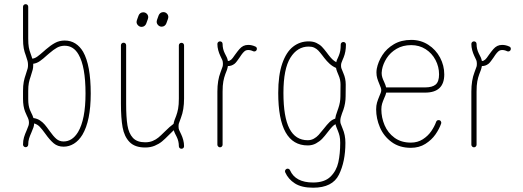

<svg xmlns="http://www.w3.org/2000/svg" viewBox="-20 -689 2451 900"><path d="M105 -78.1Q111.3 -93.3 113.5 -99.9Q115.7 -106.4 115.7 -113.8Q115.7 -122.1 113.5 -129.2Q111.3 -136.2 106 -146.5L97.7 -165.5Q87.9 -190.4 87.9 -225.6V-262.7Q87.9 -287.6 91.3 -305.4Q94.7 -323.2 100.6 -339.4Q107.9 -362.3 109.6 -368.2Q111.3 -374 111.3 -384.3Q111.3 -395 109.1 -403.3Q106.9 -411.6 101.1 -428.7Q94.7 -444.8 91.3 -462.4Q87.9 -480 87.9 -509.3V-657.2Q87.9 -662.6 91.6 -666Q95.2 -669.4 100.1 -669.4Q105.5 -669.4 108.9 -666Q112.3 -662.6 112.3 -657.2V-509.3Q112.3 -482.4 115 -467.5Q117.7 -452.6 123.5 -437.5Q125.5 -432.1 127.4 -426.3Q129.4 -420.4 131.3 -414.1Q142.6 -415 154.3 -423.3Q166 -431.6 186.5 -449.7L195.3 -457.5Q217.3 -476.6 237.8 -487.8Q258.3 -499 283.2 -499Q311.5 -499 333.3 -485.1Q355 -471.2 369.6 -446.3Q405.3 -383.8 405.3 -250.5Q405.3 -122.6 366.2 -57.1Q349.1 -29.3 326.4 -15.4Q303.7 -1.5 278.3 -1.5Q250.5 -1.5 231.7 -17.3Q212.9 -33.2 192.9 -61.5Q177.2 -83.5 166 -95Q154.8 -106.4 140.1 -110.4Q139.6 -100.6 137 -92.5Q134.3 -84.5 127.4 -68.4Q120.1 -52.2 116.2 -39.6Q112.3 -26.9 112.3 -11.2Q112.3 -6.3 108.9 -2.7Q105.5 1 100.1 1Q95.2 1 91.6 -2.7Q87.9 -6.3 87.9 -11.2Q87.9 -29.8 92.5 -45.4Q97.2 -61 105 -78.1ZM120.1 -174.3 126.5 -160.2Q132.8 -148.4 136.7 -135.7Q153.8 -133.3 167 -124.8Q180.2 -116.2 189.7 -105Q199.2 -93.8 212.4 -75.2Q230 -50.3 244.1 -38.1Q258.3 -25.9 278.3 -25.9Q297.9 -25.9 314.9 -36.6Q332 -47.4 345.7 -69.8Q380.9 -128.9 380.9 -250.5Q380.9 -377.4 348.1 -433.6Q324.7 -474.6 283.2 -474.6Q263.7 -474.6 247.3 -465.6Q231 -456.5 210.9 -439L201.7 -431.2Q182.1 -413.1 167 -402.6Q151.9 -392.1 135.7 -390.1V-384.3Q135.7 -371.1 133.3 -362.3Q130.9 -353.5 124 -331.5Q118.2 -315.4 115.2 -300.3Q112.3 -285.2 112.3 -262.7V-225.6Q112.3 -207.5 114.3 -196Q116.2 -184.6 120.1 -174.3Z M559.1 -488.8Q564.5 -488.8 567.9 -485.4Q571.3 -481.9 571.3 -476.6V-202.6Q571.3 -139.2 577.4 -101.6Q583.5 -64 602.8 -43Q622.1 -22 660.6 -22Q680.2 -22 695.6 -28.3Q710.9 -34.7 722.4 -44.2Q733.9 -53.7 751 -70.8Q776.9 -96.7 793.5 -108.4Q794.9 -116.7 798.3 -126.5Q801.8 -136.2 805.7 -145.5Q811.5 -161.1 814.9 -179.4Q818.4 -197.8 818.4 -227.1V-476.1Q818.4 -481.4 822 -484.9Q825.7 -488.3 830.6 -488.3Q835.9 -488.3 839.4 -484.9Q842.8 -481.4 842.8 -476.1V-227.1Q842.8 -174.3 828.1 -136.7Q819.8 -114.3 818.4 -109.9Q816.9 -105.5 816.9 -96.2Q816.9 -86.4 819.6 -79.8Q822.3 -73.2 829.6 -58.6Q835 -47.4 838.9 -33Q842.8 -18.6 842.8 -3.9Q842.8 1.5 839.4 4.9Q835.9 8.3 830.6 8.3Q825.7 8.3 822 4.9Q818.4 1.5 818.4 -3.9Q818.4 -27.3 808.1 -47.9Q804.7 -54.2 800.8 -62.3Q796.9 -70.3 794.4 -78.6L772.5 -57.1Q753.4 -37.6 739.3 -25.9Q725.1 -14.2 705.3 -5.9Q685.5 2.4 660.6 2.4Q612.3 2.4 587.4 -23.2Q562.5 -48.8 554.7 -92Q546.9 -135.3 546.9 -202.6V-476.6Q546.9 -481.9 550.5 -485.4Q554.2 -488.8 559.1 -488.8ZM643.6 -563Q634.3 -563 627.2 -570.1Q620.1 -577.1 620.1 -586.4Q620.1 -589.8 621.6 -594.2L629.4 -615.7Q631.8 -622.6 637.7 -627Q643.6 -631.3 651.4 -631.3Q661.1 -631.3 668 -624.5Q674.8 -617.7 674.8 -607.9Q674.8 -604.5 673.3 -600.1L665.5 -578.6Q663.1 -571.8 657.2 -567.4Q651.4 -563 643.6 -563ZM737.8 -564Q728.5 -564 721.4 -571Q714.4 -578.1 714.4 -587.4Q714.4 -590.8 715.8 -595.2L723.6 -616.7Q726.1 -623.5 731.9 -627.9Q737.8 -632.3 745.6 -632.3Q755.4 -632.3 762.2 -625.5Q769 -618.7 769 -608.9Q769 -605.5 767.6 -601.1L759.8 -579.6Q757.3 -572.8 751.5 -568.4Q745.6 -564 737.8 -564Z M1011.2 -495.1Q1016.6 -495.1 1020 -491.7Q1023.4 -488.3 1023.4 -482.9Q1023.4 -459.5 1033.7 -439Q1040.5 -425.8 1043.5 -419.4Q1046.4 -413.1 1048.3 -403.3Q1052.2 -402.8 1055.7 -404.3Q1059.1 -405.8 1064 -409.7Q1069.8 -414.6 1081.1 -431.6Q1093.8 -449.2 1102.1 -458.7Q1110.4 -468.3 1120.6 -473.6Q1130.9 -478.5 1143.6 -478.5Q1160.6 -478.5 1177.2 -470.7Q1184.1 -467.8 1184.1 -460Q1184.1 -455.1 1180.7 -451.4Q1177.2 -447.8 1171.9 -447.8Q1168.9 -447.8 1167 -448.7Q1155.3 -454.6 1143.1 -454.6Q1137.2 -454.6 1131.3 -452.1Q1125 -448.7 1118.4 -440.9Q1111.8 -433.1 1103 -419.4Q1097.2 -411.1 1091.1 -402.8Q1085 -394.5 1079.6 -390.1Q1064.9 -378.9 1048.3 -379.4Q1046.9 -370.1 1043.5 -360.4Q1040 -350.6 1036.1 -341.3Q1030.3 -325.7 1026.9 -307.4Q1023.4 -289.1 1023.4 -259.8V-10.7Q1023.4 -5.9 1020 -2.2Q1016.6 1.5 1011.2 1.5Q1006.3 1.5 1002.7 -2.2Q999 -5.9 999 -10.7V-259.8Q999 -312.5 1013.7 -350.1Q1022 -372.6 1023.4 -377Q1024.9 -381.3 1024.9 -390.6Q1024.9 -400.4 1022.2 -407Q1019.5 -413.6 1012.2 -428.2Q1006.8 -439.5 1002.9 -453.9Q999 -468.3 999 -482.9Q999 -488.3 1002.7 -491.7Q1006.3 -495.1 1011.2 -495.1Z M1315.9 113.8Q1315.9 108.9 1319.6 105.2Q1323.2 101.6 1328.1 101.6Q1331.5 101.6 1334.7 103.5Q1337.9 105.5 1339.4 108.9Q1364.7 166.5 1447.8 166.5Q1501 166.5 1529.1 139.2Q1557.1 111.8 1565.9 71.8Q1574.7 31.7 1574.7 -19.5Q1574.7 -38.6 1571.8 -51.3Q1568.8 -64 1563.5 -76.7Q1560.5 -84 1557.4 -91.8Q1554.2 -99.6 1552.7 -106.9Q1544.9 -103 1536.6 -94.2Q1528.3 -85.4 1517.1 -70.8Q1502 -50.8 1490 -38.3Q1478 -25.9 1460.9 -16.6Q1443.8 -7.3 1422.4 -7.3Q1284.2 -7.3 1284.2 -253.4Q1284.2 -336.9 1303 -391.1Q1321.8 -445.3 1353.8 -470.2Q1385.7 -495.1 1426.8 -495.1Q1447.8 -495.1 1463.1 -487.8Q1478.5 -480.5 1488.8 -470Q1499 -459.5 1512.2 -441.9L1519.5 -432.1Q1528.8 -419.9 1536.9 -411.9Q1544.9 -403.8 1556.2 -397.5Q1557.6 -406.2 1564.5 -419.4L1568.4 -428.7Q1572.8 -439.5 1575 -451.2Q1577.1 -462.9 1577.1 -480Q1577.1 -485.4 1580.8 -488.8Q1584.5 -492.2 1589.4 -492.2Q1594.7 -492.2 1598.1 -488.8Q1601.6 -485.4 1601.6 -480Q1601.6 -446.3 1590.8 -419.9L1586.4 -409.7Q1582 -399.4 1580.3 -394Q1578.6 -388.7 1578.6 -381.8Q1578.6 -373.5 1580.3 -368.9Q1582 -364.3 1589.8 -345.2Q1600.6 -321.3 1600.6 -292.5L1600.1 -237.3Q1600.1 -205.1 1589.4 -173.8Q1586.4 -166 1583.5 -158.2Q1580.1 -148.9 1577.6 -139.9Q1575.2 -130.9 1575.2 -123Q1575.2 -114.7 1576.9 -109.6Q1578.6 -104.5 1585.9 -86.4Q1599.1 -56.2 1599.1 -19.5Q1599.1 68.4 1568.8 129.6Q1538.6 190.9 1447.8 190.9Q1394 190.9 1362.5 170.9Q1331.1 150.9 1316.9 118.7Q1315.9 116.7 1315.9 113.8ZM1422.4 -31.7Q1438 -31.7 1450.9 -38.8Q1463.9 -45.9 1473.6 -56.6Q1483.4 -67.4 1497.6 -85.4Q1513.2 -105.5 1524.9 -116.9Q1536.6 -128.4 1551.3 -132.8Q1552.7 -145.5 1561.5 -168.9L1565.9 -181.6Q1575.7 -210 1575.7 -237.3L1576.2 -292.5Q1576.2 -315.4 1567.4 -335.4Q1563.5 -344.2 1560.1 -353.3Q1556.6 -362.3 1555.2 -370.6Q1537.6 -378.4 1524.7 -390.4Q1511.7 -402.3 1500 -417.5Q1499 -418.5 1490.7 -429.7Q1479.5 -444.3 1471.7 -452.4Q1463.9 -460.4 1453.1 -465.6Q1442.4 -470.7 1426.8 -470.7Q1374 -470.7 1341.3 -418.5Q1308.6 -366.2 1308.6 -253.4Q1308.6 -140.1 1336.9 -85.9Q1365.2 -31.7 1422.4 -31.7Z M2036.1 -126Q2043 -126 2046.4 -120.6Q2049.8 -115.2 2047.9 -109.9Q2039.1 -84.5 2021.2 -58.8Q2003.4 -33.2 1974.1 -14.6Q1944.8 3.9 1905.8 3.9Q1852.5 3.9 1815.7 -23.2Q1778.8 -50.3 1761 -91.8Q1743.2 -133.3 1743.2 -176.3Q1743.2 -194.3 1747.3 -208.3Q1751.5 -222.2 1758.8 -239.7Q1762.2 -246.6 1764.6 -253.7Q1767.1 -260.7 1767.1 -265.6Q1767.1 -271.5 1764.9 -278.1Q1762.7 -284.7 1758.3 -294.9Q1752 -309.6 1748.3 -322Q1744.6 -334.5 1744.6 -349.1Q1744.6 -357.4 1746.1 -366.7Q1752.4 -399.4 1772.2 -430.4Q1792 -461.4 1826.4 -481.7Q1860.8 -502 1907.7 -502Q1952.1 -502 1987.5 -479.2Q2022.9 -456.5 2042.7 -419.2Q2062.5 -381.8 2062.5 -340.3Q2062.5 -254.9 1972.7 -254.9H1790.5Q1788.1 -244.1 1781.2 -229.5Q1774.4 -213.9 1771 -202.4Q1767.6 -190.9 1767.6 -176.3Q1767.6 -138.2 1782.7 -102.3Q1797.9 -66.4 1829.1 -43.5Q1860.4 -20.5 1905.8 -20.5Q1937.5 -20.5 1961.9 -36.1Q1986.3 -51.8 2001.5 -74Q2016.6 -96.2 2024.4 -117.7Q2027.3 -126 2036.1 -126ZM1769 -347.2Q1769 -335.9 1772 -326.4Q1774.9 -316.9 1780.8 -304.7Q1787.6 -290 1790 -279.3H1972.7Q2006.3 -279.3 2022.2 -292.7Q2038.1 -306.2 2038.1 -340.3Q2038.1 -376 2021.5 -407.7Q2004.9 -439.5 1975.1 -458.5Q1945.3 -477.5 1907.7 -477.5Q1868.2 -477.5 1838.9 -460.2Q1809.6 -442.9 1792.5 -416.3Q1775.4 -389.6 1770.5 -361.8Q1769 -354 1769 -347.2Z M2201.7 -495.1Q2207 -495.1 2210.4 -491.7Q2213.9 -488.3 2213.9 -482.9Q2213.9 -459.5 2224.1 -439Q2231 -425.8 2233.9 -419.4Q2236.8 -413.1 2238.8 -403.3Q2242.7 -402.8 2246.1 -404.3Q2249.5 -405.8 2254.4 -409.7Q2260.3 -414.6 2271.5 -431.6Q2284.2 -449.2 2292.5 -458.7Q2300.8 -468.3 2311 -473.6Q2321.3 -478.5 2334 -478.5Q2351.1 -478.5 2367.7 -470.7Q2374.5 -467.8 2374.5 -460Q2374.5 -455.1 2371.1 -451.4Q2367.7 -447.8 2362.3 -447.8Q2359.4 -447.8 2357.4 -448.7Q2345.7 -454.6 2333.5 -454.6Q2327.6 -454.6 2321.8 -452.1Q2315.4 -448.7 2308.8 -440.9Q2302.2 -433.1 2293.5 -419.4Q2287.6 -411.1 2281.5 -402.8Q2275.4 -394.5 2270 -390.1Q2255.4 -378.9 2238.8 -379.4Q2237.3 -370.1 2233.9 -360.4Q2230.5 -350.6 2226.6 -341.3Q2220.7 -325.7 2217.3 -307.4Q2213.9 -289.1 2213.9 -259.8V-10.7Q2213.9 -5.9 2210.4 -2.2Q2207 1.5 2201.7 1.5Q2196.8 1.5 2193.1 -2.2Q2189.5 -5.9 2189.5 -10.7V-259.8Q2189.5 -312.5 2204.1 -350.1Q2212.4 -372.6 2213.9 -377Q2215.3 -381.3 2215.3 -390.6Q2215.3 -400.4 2212.6 -407Q2210 -413.6 2202.6 -428.2Q2197.3 -439.5 2193.4 -453.9Q2189.5 -468.3 2189.5 -482.9Q2189.5 -488.3 2193.1 -491.7Q2196.8 -495.1 2201.7 -495.1Z"/></svg>

Font: Velvelyne Light
Style: Regular
Weight: 200
Designer: Manon Van der Borght et Mariel Nils
Foundry: Velvetyne
Version: Version 1.070